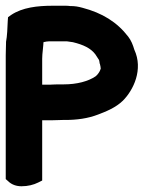

<svg xmlns="http://www.w3.org/2000/svg" viewBox="-21 -651 501 669"><path d="M-1 -27 7 -20C20 -7 37 -2 54 -2C76 -2 96 -7 112 -15L126 -22V-232H162C175 -232 186 -233 197 -233H206C246 -233 285 -238 321 -252C350 -263 382 -276 407 -300C444 -337 479 -409 447 -478C442 -495 436 -510 426 -523C387 -574 335 -606 266 -624C251 -628 241 -630 222 -630C222 -630 218 -631 209 -631H163C109 -631 57 -625 18 -599L7 -591L6 -578C5 -554 4 -525 0 -505V-503V-501C0 -488 -1 -474 -1 -458ZM126 -356V-446C126 -457 127 -465 128 -475L130 -496C130 -498 130 -501 131 -505H133H136L139 -506C144 -507 152 -507 162 -507H212L233 -504C270 -495 295 -483 311 -462L324 -442C324 -441 326 -436 326 -432V-430L327 -429C329 -422 330 -414 330 -411L329 -410V-409C327 -402 319 -390 312 -385C287 -368 248 -357 201 -357H180C169 -357 160 -356 154 -356Z"/></svg>

Font: SolarCharger
Style: 1050
Weight: 1000
Designer: Mew Too
Foundry: Cannot Into Space Fonts/KineticPlasma Fonts
Version: Version 1.100